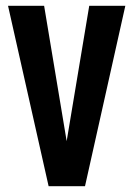

<svg xmlns="http://www.w3.org/2000/svg" viewBox="-20 -645 462 665"><path d="M148.4 0 7.8 -625H132.8L210.9 -156.2L289.1 -625H414.1L274.4 0Z"/></svg>

Font: OswaldRegular
Style: Regular
Weight: 400
Designer: vernon adams
Foundry: vernon adams
Version: Version 1.000